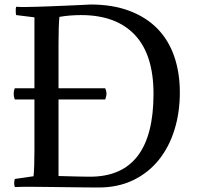

<svg xmlns="http://www.w3.org/2000/svg" viewBox="-20 -829 875 853"><path d="M447 -437Q453 -425 453 -413Q453 -400 447 -387H240V-47Q244 -47 260.5 -46.5Q277 -46 298 -45.5Q319 -45 341.5 -44.5Q364 -44 380 -44Q662 -44 662 -412Q662 -586 579 -674Q496 -762 340 -762Q290 -762 244 -754Q242 -735 241 -705Q240 -675 240 -633V-437ZM46 2Q43 -7 43 -16Q43 -25 46 -34L129 -46Q131 -65 132 -94Q133 -123 133 -163V-387H46Q41 -398 41 -413Q41 -427 46 -437H133V-752L52 -762Q50 -767 50 -778Q50 -783 50 -788Q50 -793 52 -799Q60 -798 71.5 -798Q83 -798 99 -798Q117 -798 144.5 -799Q172 -800 203 -801Q234 -802 265 -803.5Q296 -805 321.5 -806Q347 -807 363.5 -808Q380 -809 381 -809Q480 -809 554.5 -781Q629 -753 679 -702Q729 -651 754 -578.5Q779 -506 779 -418Q779 -329 755 -252Q731 -175 685 -118Q639 -61 571.5 -28.5Q504 4 418 4Q394 4 352 3.5Q310 3 266.5 2.5Q223 2 185.5 1.5Q148 1 132 1Q103 1 81.5 1Q60 1 46 2Z"/></svg>

Font: Adamina
Style: Regular
Weight: 400
Designer: Cyreal (www.cyreal.org)
Foundry: Alexei Vanyashin
Version: Version 1.013